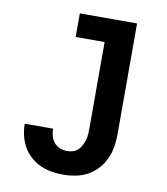

<svg xmlns="http://www.w3.org/2000/svg" viewBox="-83 -805 766 882"><g transform="rotate(10 300.0 -363.5)"><path d="M271 8Q244 8 216.5 3.5Q189 -1 164.5 -12Q140 -23 119 -41.5Q98 -60 84.5 -83.5Q71 -107 64 -134Q57 -161 57 -188V-192H189V-190Q189 -173 194 -156.5Q199 -140 210 -127Q221 -114 237.5 -108Q254 -102 271 -102Q285 -102 298 -106.5Q311 -111 321 -120.5Q331 -130 337 -142Q343 -154 347 -167Q351 -180 352 -193.5Q353 -207 353 -221V-625H218V-735H485V-221Q485 -191 480.5 -161.5Q476 -132 464 -105Q452 -78 432 -55.5Q412 -33 386 -18.5Q360 -4 330.5 2Q301 8 271 8Z"/></g></svg>

Font: Iosevka Extrabold Extended
Style: Regular
Weight: 800
Width: 7
Monospace: yes
Designer: Belleve Invis
Foundry: Belleve Invis
Version: Version 32.5.0; ttfautohint (v1.8.4)